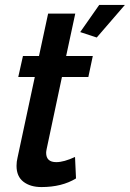

<svg xmlns="http://www.w3.org/2000/svg" viewBox="-20 -750 526 778"><path d="M305 -620 382 -730H486L372 -598ZM47 -78Q47 -95 51 -111L121 -438H54L73 -523H138L175 -695H285L248 -523H356L338 -438H231L169 -146Q167 -136 167 -131Q167 -93 208 -93Q239 -93 284 -114L288 -27Q231 8 148 8Q103 8 75 -13.5Q47 -35 47 -78Z"/></svg>

Font: Raleway-v4020 SemiBold
Style: Italic
Weight: 600
Italic angle: -12°
Designer: Matt McInerney, Pablo Impallari, Rodrigo Fuenzalida
Foundry: Matt McInerney, Pablo Impallari, Rodrigo Fuenzalida
Version: Version 4.020;PS 004.020;hotconv 1.0.88;makeotf.lib2.5.64775